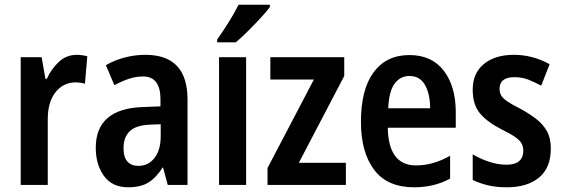

<svg xmlns="http://www.w3.org/2000/svg" viewBox="-20 -786 2391 816"><path d="M307 -553Q316 -553 327.5 -551.5Q339 -550 351 -547L341 -430Q333 -433 321.5 -434.5Q310 -436 303 -436Q249 -436 216 -394Q183 -352 183 -280V0H68V-543H157L173 -451H179Q198 -493 230 -523Q262 -553 307 -553Z M598 -553Q777 -553 777 -363V0H693L673 -74H671Q644 -31 611 -10.5Q578 10 525 10Q457 10 422 -38Q387 -86 387 -158Q387 -242 438 -285Q489 -328 587 -331L662 -334V-364Q662 -461 588 -461Q558 -461 529 -451.5Q500 -442 466 -424L430 -509Q466 -530 509.5 -541.5Q553 -553 598 -553ZM614 -256Q556 -253 530.5 -227.5Q505 -202 505 -157Q505 -117 522 -99Q539 -81 568 -81Q610 -81 636.5 -114.5Q663 -148 663 -208V-258Z M1026 0H911V-543H1026ZM1127 -756Q1113 -737 1087.5 -709.5Q1062 -682 1033.5 -653.5Q1005 -625 982 -606H903V-618Q929 -655 953 -693.5Q977 -732 994 -766H1127Z M1450 0H1117V-72L1314 -448H1129V-543H1443V-463L1250 -94H1450Z M1720 -552Q1815 -552 1866 -485.5Q1917 -419 1917 -309V-243H1628Q1631 -83 1748 -83Q1821 -83 1893 -124V-27Q1826 10 1740 10Q1626 10 1570 -64.5Q1514 -139 1514 -268Q1514 -406 1568 -479Q1622 -552 1720 -552ZM1720 -463Q1681 -463 1657 -430.5Q1633 -398 1630 -326H1808Q1808 -386 1786.5 -424.5Q1765 -463 1720 -463Z M2321 -155Q2321 -73 2271 -31.5Q2221 10 2134 10Q2090 10 2055.5 2Q2021 -6 1989 -21V-130Q2019 -112 2057 -99Q2095 -86 2133 -86Q2169 -86 2186.5 -101.5Q2204 -117 2204 -145Q2204 -161 2198 -174Q2192 -187 2172.5 -201.5Q2153 -216 2112 -236Q2051 -267 2020 -304Q1989 -341 1989 -405Q1989 -475 2036.5 -514Q2084 -553 2164 -553Q2244 -553 2316 -513L2280 -422Q2252 -437 2225.5 -447.5Q2199 -458 2166 -458Q2103 -458 2103 -408Q2103 -393 2110 -380.5Q2117 -368 2137 -354.5Q2157 -341 2195 -322Q2231 -302 2259.5 -280Q2288 -258 2304.5 -228.5Q2321 -199 2321 -155Z"/></svg>

Font: Noto Sans Kannada Condensed SemiBold
Style: Regular
Weight: 600
Width: 3
Designer: Jelle Bosma - Monotype Design Team
Foundry: Monotype Imaging Inc.
Version: Version 2.005; ttfautohint (v1.8.4.7-5d5b)